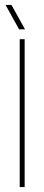

<svg xmlns="http://www.w3.org/2000/svg" viewBox="-20 -759 180 779"><path d="M60 0V-600H80V0ZM57.5 -640 2.5 -739H26.5L81.5 -640Z"/></svg>

Font: Big Shoulders Display Thin Thin
Style: Regular
Weight: 250
Version: Version 2.002